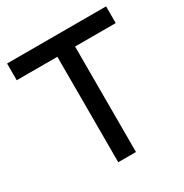

<svg xmlns="http://www.w3.org/2000/svg" viewBox="-167 -850 938 980"><g transform="rotate(-30 302.0 -360.0)"><path d="M354 0V-621.5H593.5V-720H10V-621.5H249.5V0Z"/></g></svg>

Font: Manrope SemiBold
Style: Regular
Weight: 600
Designer: Mikhail Sharanda
Foundry: Mikhail Sharanda
Version: Version 4.505